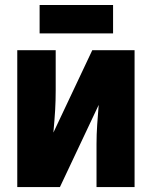

<svg xmlns="http://www.w3.org/2000/svg" viewBox="-20 -756 615 776"><path d="M205.1 -553.2V-390.1Q205.1 -348.6 202.9 -311.3Q200.7 -273.9 195.8 -220.2L353 -553.2H523.9V0H370.1V-173.8Q370.1 -212.9 372.8 -251.7Q375.5 -290.5 378.9 -332L222.2 0H49.8V-553.2ZM437 -735.8V-621.1H140.1V-735.8Z"/></svg>

Font: Open Sans Condensed ExtraBold
Style: Regular
Weight: 800
Width: 3
Designer: Monotype Design Team
Foundry: Monotype Imaging Inc.
Version: Version 3.000; ttfautohint (v1.8.4)